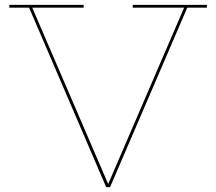

<svg xmlns="http://www.w3.org/2000/svg" viewBox="-20 -772 892 792"><path d="M752.5 -740.5 434 0H418L100 -740.5H18.5V-752H325V-740.5H113L429 -6.5L418.5 -14.5H434L423.5 -6.5L739.5 -740.5H527.5V-752H833.5V-740.5Z"/></svg>

Font: Hepta Slab ExtraLight Thin
Style: Regular
Weight: 250
Version: Version 1.102